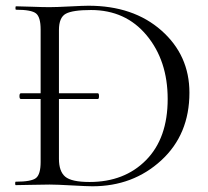

<svg xmlns="http://www.w3.org/2000/svg" viewBox="-20 -647 728 671"><path d="M289 -627Q446 -627 544 -540.5Q642 -454 642 -323Q642 -177 543.5 -86.5Q445 4 303 4Q284 4 231 1Q178 -2 153 -2Q130 -2 89.5 -1Q49 0 35 0Q33 0 33 -6Q33 -12 35 -12Q90 -12 106 -25Q122 -38 122 -81V-301H53Q48 -301 48 -311Q48 -321 53 -321H122V-544Q122 -587 106 -600Q90 -613 36 -613Q34 -613 34 -619Q34 -625 36 -625Q51 -625 90.5 -623.5Q130 -622 153 -622Q176 -622 224 -624.5Q272 -627 289 -627ZM293 -11Q415 -11 490.5 -87.5Q566 -164 566 -301Q566 -435 492.5 -523.5Q419 -612 298 -612Q234 -612 210 -599Q186 -586 186 -542V-321H322Q326 -321 326 -311Q326 -301 322 -301H186V-92Q186 -48 208 -29.5Q230 -11 293 -11Z"/></svg>

Font: Cormorant
Style: Regular
Weight: 400
Designer: Christian Thalmann (Catharsis Fonts)
Version: Version 1.000;PS 001.000;hotconv 1.0.70;makeotf.lib2.5.58329